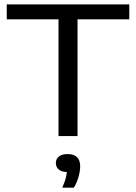

<svg xmlns="http://www.w3.org/2000/svg" viewBox="-20 -615 614 868"><path d="M244.5 0V-527.5H10.5V-595H564.5V-527.5H330.5V0ZM261.5 233.5Q274.5 204 279 183Q283.5 162 283.5 141.5L295.5 163H287.5Q259.5 163 246 151.8Q232.5 140.5 232.5 122Q232.5 104 246 92.8Q259.5 81.5 286 81.5Q314 81.5 328.2 95.5Q342.5 109.5 342.5 136.5Q342.5 158 335.2 184Q328 210 314 233.5Z"/></svg>

Font: Encode Sans SC Expanded
Style: Regular
Weight: 400
Width: 7
Designer: Multiple Designers
Foundry: Impallari Type
Version: Version 3.002